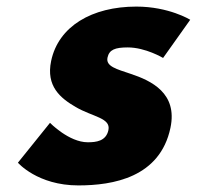

<svg xmlns="http://www.w3.org/2000/svg" viewBox="-20 -548 598 583"><path d="M394 -528C259 -528 157.4 -468 135.3 -363C119.1 -286 163.6 -250 209.9 -223C261.6 -193 317 -190 309.2 -153C302 -119 271.4 -116 246.4 -116C189.4 -116 131.8 -175 131.8 -175L34.4 -54C34.4 -54 93.8 15 217.8 15C322.8 15 465.9 -9 497.6 -160C519.7 -265 439.7 -303 376.1 -324C335.1 -338 300.8 -346 306.4 -373C311.5 -397 329 -404 368 -404C422 -404 475.2 -372 475.2 -372L557.6 -488C557.6 -488 493 -528 394 -528Z"/></svg>

Font: Hussar
Style: BdOblTwo
Weight: 700
Foundry: Cannot Into Space Fonts
Version: Version 2.00